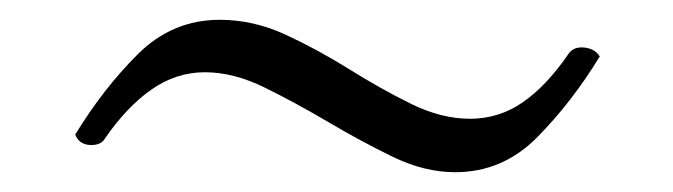

<svg xmlns="http://www.w3.org/2000/svg" viewBox="-20 -438 680 194"><path d="M187 -365Q158 -365 133 -347.5Q108 -330 86 -298Q82 -291 71 -291.5Q60 -292 56 -302Q84 -348 119 -383Q154 -418 202 -418Q236 -418 268.5 -403Q301 -388 333 -368Q365 -348 395.5 -333Q426 -318 455 -318Q484 -318 508 -334.5Q532 -351 554 -383Q559 -391 570 -390Q581 -389 586 -381Q558 -335 523 -299.5Q488 -264 440 -264Q409 -264 377 -279.5Q345 -295 312 -314.5Q279 -334 247.5 -349.5Q216 -365 187 -365Z"/></svg>

Font: Diphylleia
Style: Regular
Weight: 400
Designer: Minha Hyung
Foundry: JAMO
Version: Version 1.000; ttfautohint (v1.8.4.7-5d5b);gftools[0.9.28]